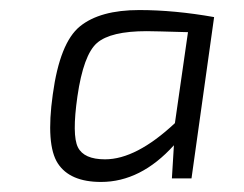

<svg xmlns="http://www.w3.org/2000/svg" viewBox="-20 -625 485 382"><path d="M361 -270H322L326 -336Q260 -263 181 -263Q119 -263 95 -300Q71 -337 85 -437Q99 -540 139 -572.5Q179 -605 257 -605Q327 -605 406 -591ZM328 -380 354 -561Q284 -563 272 -563Q200 -563 173 -539.5Q146 -516 134 -433Q123 -356 135 -332Q147 -308 189 -308Q251 -308 328 -380Z"/></svg>

Font: Exo 2.0 Light
Style: Italic
Weight: 300
Italic angle: -8°
Designer: Natanael Gama
Version: Version 1.001;PS 001.001;hotconv 1.0.70;makeotf.lib2.5.58329